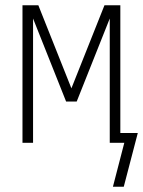

<svg xmlns="http://www.w3.org/2000/svg" viewBox="-20 -540 541 726"><path d="M407 166 450 0H395V-470L270 -156H230L105 -470V0H65V-520H125L250 -206L375 -520H435V-37H501L448 166Z"/></svg>

Font: Iosevka SS18 Extralight
Style: Regular
Weight: 200
Monospace: yes
Designer: Belleve Invis
Foundry: Belleve Invis
Version: Version 25.1.1; ttfautohint (v1.8.4)